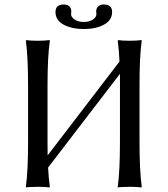

<svg xmlns="http://www.w3.org/2000/svg" viewBox="-20 -825 740 848"><path d="M104 -444.8Q104 -573.7 94.2 -645L96.2 -647.9Q112.8 -645 147 -645Q162.6 -645 175.5 -645.8Q188.5 -646.5 193.8 -647.5L199.2 -647.9L200.2 -645Q189.9 -575.2 189.9 -444.8V-200.2Q189.9 -158.7 190.4 -138.7L507.8 -553.2Q505.4 -605 500 -645L502 -647.9Q519 -645 553.2 -645Q568.8 -645 581.8 -645.8Q594.7 -646.5 599.6 -647.5L605 -647.9L606 -645Q596.2 -578.6 596.2 -444.8V-200.2Q596.2 -71.3 606 0L604 2.9Q587.4 0 553.2 0Q537.6 0 524.4 1Q511.7 1 506.3 2L501 2.9L500 0Q509.8 -67.9 509.8 -200.2V-444.8V-499L192.4 -85Q194.8 -37.1 200.2 0L198.2 2.9Q181.2 0 147 0Q131.3 0 118.2 1Q105.5 1 100.6 2L95.2 2.9L94.2 0Q104 -67.9 104 -200.2ZM405.8 -762.2Q405.8 -765.1 405.3 -769.8Q404.8 -774.4 404.8 -774.9Q404.8 -787.6 413.3 -796.4Q421.9 -805.2 438 -805.2Q475.1 -805.2 475.1 -772Q475.1 -735.4 439.2 -716.1Q403.3 -696.8 350.1 -696.8Q296.9 -696.8 261 -716.1Q225.1 -735.4 225.1 -772Q225.1 -805.2 262.2 -805.2Q278.3 -805.2 286.6 -796.4Q294.9 -787.6 294.9 -774.9Q294.9 -774.4 294.4 -769.8Q293.9 -765.1 293.9 -762.2Q293.9 -749 310.1 -738.5Q326.2 -728 350.1 -728Q374 -728 389.9 -738.5Q405.8 -749 405.8 -762.2Z"/></svg>

Font: Linux Biolinum
Style: Regular
Weight: 400
Designer: Philipp H. Poll
Foundry: Philipp H. Poll
Version: Version 0.6.4